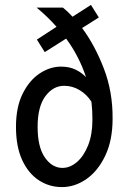

<svg xmlns="http://www.w3.org/2000/svg" viewBox="-20 -751 526 781"><path d="M45 -235Q45 -315 72 -369.5Q99 -424 141 -452Q183 -480 228 -480Q262 -480 287 -468Q312 -456 330 -437Q302 -522 249 -594L162 -539L130 -590L210 -642Q174 -683 129 -720H236Q246 -712 255.5 -703Q265 -694 275 -683L350 -731L382 -680L314 -637Q366 -567 402.5 -472Q439 -377 438 -268Q438 -181 408.5 -118.5Q379 -56 332 -23Q285 10 232 10Q180 10 137.5 -18Q95 -46 70 -100.5Q45 -155 45 -235ZM133 -235Q133 -153 162.5 -110.5Q192 -68 234 -68Q265 -68 293 -92Q321 -116 338.5 -160Q356 -204 356 -265Q356 -283 355 -301Q354 -319 352 -337Q334 -366 304.5 -384Q275 -402 241 -402Q196 -402 164.5 -359.5Q133 -317 133 -235Z"/></svg>

Font: Radio Canada Condensed
Style: Regular
Weight: 400
Width: 3
Designer: Charles Daoud, Etienne Aubert Bonn, Alexandre Saumier Demers, Jacques Le Bailly
Foundry: Radio-Canada
Version: Version 2.104; ttfautohint (v1.8.4.7-5d5b);gftools[0.9.28.de